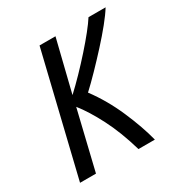

<svg xmlns="http://www.w3.org/2000/svg" viewBox="-129 -621 685 720"><g transform="rotate(-30 213.0 -261.0)"><path d="M14 0 140 -522H209L154 -299Q181 -324 210.5 -354.5Q240 -385 268 -416.5Q296 -448 318 -475.5Q340 -503 352 -522H426Q412 -499 386.5 -467.5Q361 -436 329.5 -401.5Q298 -367 266.5 -334.5Q235 -302 209 -278Q256 -215 289 -139Q322 -63 338 0H267Q242 -86 209 -150Q176 -214 144 -254L83 0Z"/></g></svg>

Font: Ubuntu Sans Condensed
Style: Italic
Weight: 400
Width: 3
Italic angle: -13.5°
Designer: Dalton Maag Ltd
Foundry: Dalton Maag Ltd
Version: Version 1.006; ttfautohint (v1.8.4.7-5d5b)